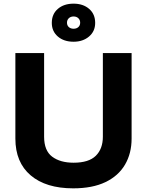

<svg xmlns="http://www.w3.org/2000/svg" viewBox="-20 -1019 802 1049"><path d="M64 -262V-729H221V-272Q221 -196 265 -163Q309 -130 382 -130Q465 -130 503.5 -168Q542 -206 542 -272V-729H699V-262Q699 -181 663 -119.5Q627 -58 556 -24Q485 10 380 10Q231 10 147.5 -61Q64 -132 64 -262ZM382 -791Q329 -791 296 -819.5Q263 -848 263 -894Q263 -942 296 -970.5Q329 -999 382 -999Q434 -999 467 -970.5Q500 -942 500 -894Q500 -848 466.5 -819.5Q433 -791 382 -791ZM382 -862Q398 -862 408 -871Q418 -880 418 -895Q418 -910 408 -919.5Q398 -929 382 -929Q366 -929 356 -919.5Q346 -910 346 -895Q346 -880 356 -871Q366 -862 382 -862Z"/></svg>

Font: BDO Grotesk
Style: Bold
Weight: 700
Designer: Deni Anggara
Foundry: Lokal Container
Version: Version 2.000